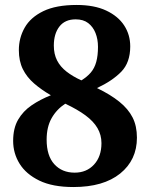

<svg xmlns="http://www.w3.org/2000/svg" viewBox="-20 -744 605 774"><path d="M276 10Q192 10 138.5 -16Q85 -42 59 -84Q33 -126 33 -176Q33 -227 53 -261.5Q73 -296 107.5 -319.5Q142 -343 185 -360Q147 -382 117.5 -407.5Q88 -433 72 -465.5Q56 -498 56 -542Q56 -591 79.5 -632.5Q103 -674 154.5 -699Q206 -724 289 -724Q360 -724 408 -701.5Q456 -679 480.5 -641.5Q505 -604 505 -557Q505 -492 469 -455Q433 -418 371 -389Q425 -363 461 -334Q497 -305 514.5 -270.5Q532 -236 532 -189Q532 -99 464.5 -44.5Q397 10 276 10ZM281 -48Q329 -48 359 -80.5Q389 -113 389 -167Q389 -200 373 -227.5Q357 -255 324.5 -279Q292 -303 243 -326Q208 -303 188 -267.5Q168 -232 168 -181Q168 -116 199 -82Q230 -48 281 -48ZM308 -420Q331 -434 346 -451.5Q361 -469 368 -494.5Q375 -520 375 -555Q375 -586 365 -611Q355 -636 335.5 -651Q316 -666 285 -666Q242 -666 219.5 -637Q197 -608 197 -560Q197 -526 210 -500.5Q223 -475 248 -455.5Q273 -436 308 -420Z"/></svg>

Font: Noto Serif Khmer
Style: Bold
Weight: 700
Version: Version 2.003